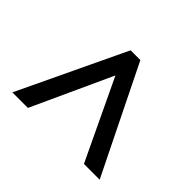

<svg xmlns="http://www.w3.org/2000/svg" viewBox="-100 -854 681 681"><g transform="rotate(45 240.5 -514.0)"><path d="M22 -313H100L238 -614L381 -313H460L262 -715H213Z"/></g></svg>

Font: Noto Sans Khmer UI Condensed
Style: Regular
Weight: 400
Width: 3
Designer: Danh Hong and the Monotype Design Team
Foundry: Monotype Imaging Inc.
Version: Version 2.002